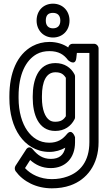

<svg xmlns="http://www.w3.org/2000/svg" viewBox="-20 -791 606 1044"><path d="M343 -61C321 -34 293 -15 248 -15C193 -15 155 -43 128 -81C100 -121 81 -182 81 -258V-268C81 -385 119 -463 180 -497C200 -508 223 -513 249 -513C299 -513 328 -494 350 -464C350 -464 390 -428 395 -476L398 -503H466V-18C466 87 415 145 346 169C321 178 293 183 262 183C199 183 147 157 116 123L144 79C173 105 209 123 256 123C336 123 388 68 388 -17V-45C388 -45 372 -97 343 -61ZM335 12C326 52 302 73 256 73C213 73 184 52 160 23C136 -7 120 25 120 25L64 111C59 119 59 132 65 140C106 196 177 233 262 233C298 233 332 228 363 217C451 186 516 105 516 -18V-528C516 -539 506 -553 491 -553H375C364 -553 354 -546 351 -533C325 -551 290 -563 249 -563C215 -563 184 -555 156 -540C72 -494 31 -394 31 -268V-258C31 -174 51 -103 87 -52C120 -5 174 35 248 35C282 35 310 26 335 12ZM280 -79C331 -79 366 -105 385 -142C387 -145 388 -149 388 -153V-375C388 -379 387 -383 385 -387C366 -423 331 -448 281 -448C184 -448 158 -350 158 -268V-258C158 -173 187 -79 280 -79ZM338 -368V-159C326 -140 311 -129 280 -129C267 -129 258 -132 250 -137C225 -153 208 -196 208 -258V-268C208 -349 232 -398 281 -398C311 -398 325 -388 338 -368ZM268 -637C244 -637 229 -651 229 -679C229 -709 243 -721 268 -721C293 -721 308 -707 308 -679C308 -651 293 -637 268 -637ZM268 -587C320 -587 358 -625 358 -679C358 -733 320 -771 268 -771C217 -771 179 -734 179 -679C179 -626 217 -587 268 -587Z"/></svg>

Font: Asimov
Style: NarOu
Weight: 500
Designer: Google
Version: Version 2.000980; 2014